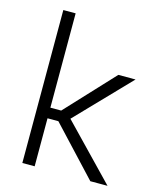

<svg xmlns="http://www.w3.org/2000/svg" viewBox="-109 -797 715 873"><g transform="rotate(15 248.5 -360.0)"><path d="M80 -720H138V-276H189L398 -500H479L239 -251L481 0H400L189 -226H138V0H80Z"/></g></svg>

Font: Albert Sans Light
Style: Regular
Weight: 300
Designer: Andreas Rasmussen
Foundry: a.Foundry
Version: Version 1.025